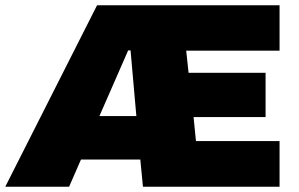

<svg xmlns="http://www.w3.org/2000/svg" viewBox="-47 -708 1132 728"><path d="M-27 0 321 -688H1013V-516H659L668 -432H960V-264H687L696 -173H1013V0H495L485 -103H260L215 0ZM330 -268H470L448 -517H439Z"/></svg>

Font: Saira SemiExpanded Black
Style: Regular
Weight: 900
Width: 6
Designer: Hector Gatti with collaboration of the Omnibus-Type team
Foundry: Omnibus-Type
Version: Version 1.101